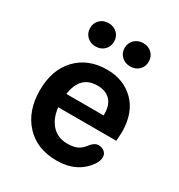

<svg xmlns="http://www.w3.org/2000/svg" viewBox="-172 -832 896 959"><g transform="rotate(30 276.5 -352.5)"><path d="M226.5 -600Q207 -581 177 -581Q147 -581 127.5 -600Q108 -619 108 -648Q108 -677 127.5 -696Q147 -715 177 -715Q207 -715 226.5 -696Q246 -677 246 -648Q246 -619 226.5 -600ZM426.5 -600Q407 -581 377 -581Q347 -581 327 -600Q307 -619 307 -648Q307 -677 327 -696Q347 -715 377 -715Q407 -715 426.5 -696Q446 -677 446 -648Q446 -619 426.5 -600ZM506 -275Q506 -264 503 -225H168Q175 -162 209 -126Q243 -90 298 -90Q335 -90 357 -101.5Q379 -113 399 -141Q418 -162 438 -162Q458 -162 472 -150.5Q486 -139 486 -120Q486 -99 471 -76Q411 10 293 10Q179 10 112.5 -62.5Q46 -135 46 -253Q46 -371 112 -440.5Q178 -510 287 -510Q383 -510 444.5 -448.5Q506 -387 506 -275ZM284 -417Q186 -417 170 -303H385V-309Q385 -363 358.5 -390Q332 -417 284 -417Z"/></g></svg>

Font: Solway Medium
Style: Regular
Weight: 500
Designer: Mariya V. Pigoulevskaya
Foundry: The Northern Block Ltd.
Version: Version 1.000;hotconv 1.0.109;makeotfexe 2.5.65596